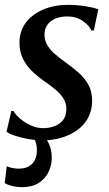

<svg xmlns="http://www.w3.org/2000/svg" viewBox="-24 -570 452 794"><path d="M364 -444H354Q345.5 -464 318.8 -483Q292 -502 254.5 -502Q228 -502 207 -493.8Q186 -485.5 173.5 -469.5Q161 -453.5 160 -430Q159.5 -405 170.8 -385Q182 -365 202 -347.5Q222 -330 246.5 -312.5Q274.5 -292.5 299.8 -270.5Q325 -248.5 341 -220.5Q357 -192.5 357 -153.5Q357 -113.5 340.5 -83Q324 -52.5 295.2 -31.8Q266.5 -11 229.5 -0.2Q192.5 10.5 150.5 10.5Q124 10.5 93.2 5Q62.5 -0.5 37.8 -8.8Q13 -17 3 -25.5L23 -111H31.5Q41.5 -94 61 -77.8Q80.5 -61.5 105 -50.8Q129.5 -40 155 -40Q179 -40 201 -48Q223 -56 236.8 -73.5Q250.5 -91 250.5 -118.5Q250.5 -144 237.5 -164Q224.5 -184 203.2 -201.2Q182 -218.5 157.5 -235.5Q135.5 -250.5 112 -272.2Q88.5 -294 72.5 -323.8Q56.5 -353.5 56.5 -393Q56.5 -441.5 83 -476.5Q109.5 -511.5 155.2 -530.8Q201 -550 258.5 -550Q284 -550 309 -547Q334 -544 353.5 -539.8Q373 -535.5 382.5 -531.5ZM67.5 204Q46.5 204 26.8 199.2Q7 194.5 -4.5 187L4 117.5Q12 121.5 25.8 124.5Q39.5 127.5 55 127.5Q80 127 96 117.5Q112 108 120 91.8Q128 75.5 128.5 56.5Q129 32 123 16.2Q117 0.5 109.5 -12L135.5 -14L155 -12Q169 4 179.5 27.5Q190 51 190 82.5Q190 115 176 142.8Q162 170.5 134.8 187.2Q107.5 204 67.5 204Z"/></svg>

Font: Merriweather 60pt Medium
Style: Italic
Weight: 500
Italic angle: -7.8°
Version: Version 2.101